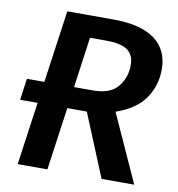

<svg xmlns="http://www.w3.org/2000/svg" viewBox="-78 -762 772 834"><g transform="rotate(10 307.5 -345.5)"><path d="M434 -298 569 0H425L311 -277H225L186 0H55L94 -277H17L30 -372H107L152 -691H354Q476 -691 538 -645.5Q600 -600 600 -513Q600 -443 561.5 -386Q523 -329 434 -298ZM464 -508Q464 -554 434.5 -574.5Q405 -595 342 -595H269L238 -372H322Q397 -372 430.5 -412.5Q464 -453 464 -508Z"/></g></svg>

Font: FiraGO Medium
Style: Italic
Weight: 500
Italic angle: -8°
Designer: bBox Type GmbH
Foundry: bBox Type GmbH
Version: Version 1.001